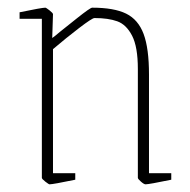

<svg xmlns="http://www.w3.org/2000/svg" viewBox="-20 -470 494 500"><path d="M89 -7V-421H31V-438Q89 -450 98 -450Q100 -450 109 -443Q118 -436 118 -433L116 -371Q122 -375 136 -387Q146 -395 180.5 -422.5Q215 -450 220 -450Q277 -450 308.5 -434.5Q340 -419 354 -381.5Q368 -344 368 -276V-19H426V-2Q368 10 359 10Q355 10 347 3Q339 -4 339 -7V-290Q339 -348 324 -377Q309 -406 285.5 -414.5Q262 -423 226 -423Q220 -423 186 -397Q152 -371 118 -342V-19H176V-2Q118 10 109 10Q107 10 98 3Q89 -4 89 -7Z"/></svg>

Font: Grenze Thin
Style: Regular
Weight: 250
Designer: Renata Polastri
Foundry: Omnibus-Type
Version: Version 1.002; ttfautohint (v1.8)